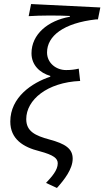

<svg xmlns="http://www.w3.org/2000/svg" viewBox="-20 -744 517 951"><path d="M262 187C299 146 340 93 340 42C340 -8 303 -32 225 -53C155 -72 110 -93 110 -154C110 -249 213 -336 377 -343L370 -404C349 -399 330 -397 307 -397C258 -397 213 -432 213 -484C213 -566 295 -630 456 -648H465L477 -707L134 -724L122 -664C180 -668 269 -668 326 -665V-661C217 -642 136 -574 136 -480C136 -421 178 -383 229 -368V-364C138 -334 31 -262 31 -142C31 -55 95 -15 176 5C247 24 266 41 266 65C266 99 237 131 208 162Z"/></svg>

Font: Source Sans Pro
Style: Italic
Weight: 400
Italic angle: -11°
Designer: Paul D. Hunt
Foundry: Adobe Systems Incorporated
Version: Version 3.006;hotconv 1.0.111;makeotfexe 2.5.65597